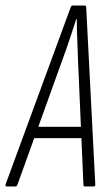

<svg xmlns="http://www.w3.org/2000/svg" viewBox="-47 -675 395 695"><path d="M-22 0Q-28 0 -27 -7L209 -649Q211 -655 216 -655H259Q265 -655 265 -649L298 -6Q298 0 292 0H261Q255 0 255 -6L235 -467Q234 -504 232.5 -538Q231 -572 231 -606H229Q218 -572 206.5 -537Q195 -502 182 -467L16 -6Q14 0 9 0ZM68 -175 84 -216H252L255 -175Z"/></svg>

Font: Sofia Sans Extra Condensed Light
Style: Italic
Weight: 300
Italic angle: -9°
Version: Version 4.100